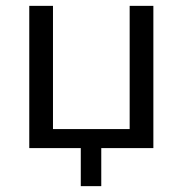

<svg xmlns="http://www.w3.org/2000/svg" viewBox="-20 -506 624 656"><path d="M256 130V0H80V-486H161V-65H423V-486H504V0H326V130Z"/></svg>

Font: Nunito Sans
Style: Regular
Weight: 400
Designer: Vernon Adams
Foundry: Vernon Adams
Version: Version 3.101; ttfautohint (v1.8.4.7-5d5b);gftools[0.9.27]